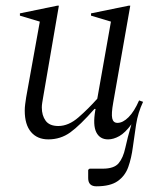

<svg xmlns="http://www.w3.org/2000/svg" viewBox="-20 -480 542 675"><path d="M150 10Q111 10 89 -16Q67 -42 67 -91Q67 -102 68.5 -113.5Q70 -125 72 -138L120 -404L50 -425V-433L181 -460H187L132 -140Q130 -128 128.5 -119Q127 -110 127 -102Q127 -74 140.5 -55.5Q154 -37 185 -37Q221 -37 256 -67.5Q291 -98 322 -133L370 -404L300 -425V-433L432 -460H438L378 -119Q371 -80 374.5 -64Q378 -48 393 -48Q412 -48 432 -68Q452 -88 469 -127L483 -122Q465 -84 458.5 -42.5Q452 -1 447 37.5Q442 76 431 107Q420 138 394 156.5Q368 175 319 175Q290 175 290 146V117L295 113H341Q381 113 397 94Q413 75 420.5 40Q428 5 442 -43Q420 -13 399.5 -1.5Q379 10 360 10Q331 10 318.5 -15Q306 -40 315 -92L316 -97H312Q261 -39 227 -14.5Q193 10 150 10Z"/></svg>

Font: Spectral Light
Style: Italic
Weight: 300
Italic angle: -10°
Designer: Jean-Baptiste Levee
Foundry: Production Type
Version: Version 2.001